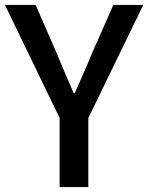

<svg xmlns="http://www.w3.org/2000/svg" viewBox="-23 -756 599 776"><path d="M218 0H334V-279L556 -736H435L349 -541C327 -486 303 -435 279 -379H275C250 -435 229 -486 206 -541L121 -736H-3L218 -279Z"/></svg>

Font: Noto Sans CJK KR Medium
Style: Regular
Weight: 500
Designer: Ryoko NISHIZUKA (kana & ideographs); Paul D. Hunt (Latin, Greek & Cyrillic); Wenlong ZHANG (bopomofo); Sandoll Communica
Foundry: Adobe Systems Incorporated
Version: Version 1.004;PS 1.004;hotconv 1.0.82;makeotf.lib2.5.63406